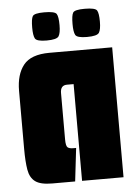

<svg xmlns="http://www.w3.org/2000/svg" viewBox="-48 -655 492 692"><g transform="rotate(-5 198.0 -308.5)"><path d="M113 0Q71 0 52 -14Q33 -28 28 -57.5Q23 -87 23 -133V-343Q23 -402 50 -436Q77 -470 144 -470H371V0H221V-350H197Q173 -350 173 -322V-155Q173 -130 179.5 -125Q186 -120 199 -120H210L196 0ZM284 -515Q248 -515 242 -526.5Q236 -538 236 -566Q236 -597 242 -607Q248 -617 284 -617Q322 -617 328.5 -607Q335 -597 335 -566Q335 -538 328 -526.5Q321 -515 284 -515ZM138 -515Q102 -515 96 -526.5Q90 -538 90 -566Q90 -597 96 -607Q102 -617 138 -617Q176 -617 182.5 -607Q189 -597 189 -566Q189 -538 182 -526.5Q175 -515 138 -515Z"/></g></svg>

Font: Smooch Sans Black
Style: Regular
Weight: 900
Designer: Robert E. Leuschke
Foundry: Robert E. Leuschke
Version: Version 1.010; ttfautohint (v1.8.3)